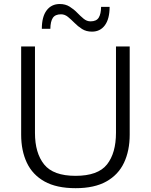

<svg xmlns="http://www.w3.org/2000/svg" viewBox="-20 -950 771 980"><path d="M366 10.5Q268.5 10.5 207.2 -23.8Q146 -58 117 -119.5Q88 -181 88 -262.5V-713H158.5V-271.5Q158.5 -169 205.2 -110.8Q252 -52.5 365.5 -52.5Q480 -52.5 526 -110.5Q572 -168.5 572 -272.5V-713H642V-262.5Q642 -181 613 -119.5Q584 -58 523 -23.8Q462 10.5 366 10.5ZM449.5 -788.5Q420 -788.5 398.8 -802Q377.5 -815.5 360.5 -833Q343 -850.5 326.8 -863.8Q310.5 -877 291.5 -877Q261.5 -877 249.5 -858.5Q237.5 -840 237 -803H193.5Q193.5 -864.5 218 -897Q242.5 -929.5 285 -929.5Q314 -929.5 335.2 -916.2Q356.5 -903 373.5 -885.5Q390.5 -868 406.8 -854.5Q423 -841 442 -841Q472 -841 483.8 -859.8Q495.5 -878.5 496 -915H539.5Q539.5 -854 515.5 -821.2Q491.5 -788.5 449.5 -788.5Z"/></svg>

Font: Heraclito Light
Style: Regular
Weight: 300
Designer: Kostas Bartsokas (font) & Cristiano Sobral (main changes)
Foundry: Kostas Bartsokas (font) & Cristiano Sobral (main changes)
Version: Version 1.00;July 8, 2020;FontCreator 13.0.0.2655 64-bit